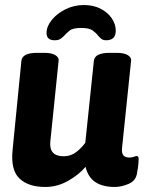

<svg xmlns="http://www.w3.org/2000/svg" viewBox="-20 -735 597 763"><path d="M314 -715Q351 -715 379.5 -700.5Q408 -686 424 -662.5Q440 -639 440 -613Q440 -575 402 -575Q390 -575 383 -580.5Q376 -586 370 -593Q362 -604 348 -614Q334 -624 303 -624Q269 -624 256 -613Q243 -602 233 -591Q226 -584 218.5 -579.5Q211 -575 197 -575Q165 -575 165 -604Q165 -630 185.5 -655.5Q206 -681 240 -698Q274 -715 314 -715ZM160 8Q93 8 57.5 -25.5Q22 -59 30 -139L65 -493Q68 -525 128 -525H156Q186 -525 200.5 -515.5Q215 -506 213 -494L180 -173Q174 -114 233 -114Q262 -114 284 -131.5Q306 -149 319 -168L353 -493Q356 -525 416 -525H444Q474 -525 488.5 -515.5Q503 -506 501 -494L465 -147Q463 -126 470.5 -117.5Q478 -109 494 -109Q505 -109 512.5 -112Q520 -115 523 -115Q531 -115 531 -103Q531 -99 530 -84.5Q529 -70 524 -44Q519 -16 490.5 -4Q462 8 436 8Q389 8 359.5 -11Q330 -30 320 -72Q294 -41 251 -16.5Q208 8 160 8Z"/></svg>

Font: Asap
Style: Bold Italic
Weight: 700
Italic angle: -6°
Designer: Pablo Cosgaya
Foundry: Omnibus-Type
Version: Version 3.001; ttfautohint (v1.8.3)